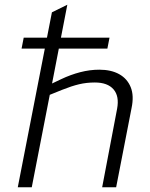

<svg xmlns="http://www.w3.org/2000/svg" viewBox="-20 -790 634 810"><path d="M55 0 199 -738 264 -770 196 -419 179 -428 238 -456Q278 -475 318.5 -485.5Q359 -496 399 -496Q449 -496 483 -477Q517 -458 531.5 -422Q546 -386 535 -334L470 0H411L474 -331Q484 -384 459 -413Q434 -442 380 -442Q345 -442 313.5 -434.5Q282 -427 242 -411L190 -390L114 0ZM71 -585 80 -631H442L433 -585Z"/></svg>

Font: REM ExtraLight
Style: Italic
Weight: 250
Italic angle: -11°
Designer: Octavio Pardo
Foundry: Ashler Design
Version: Version 1.005;gftools[0.9.28]